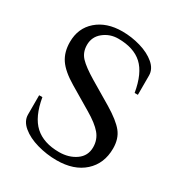

<svg xmlns="http://www.w3.org/2000/svg" viewBox="-165 -792 864 923"><g transform="rotate(30 266.5 -330.5)"><path d="M54 -105V-212H72Q89 -112 138 -67.5Q187 -23 273 -23Q327 -23 365.5 -50Q404 -77 404 -125Q404 -167 378 -198Q352 -229 294 -263L171 -336Q107 -374 80.5 -413Q54 -452 54 -508Q54 -585 107.5 -631.5Q161 -678 248 -678Q299 -678 349 -663.5Q399 -649 431.5 -621.5Q464 -594 464 -558V-451H446Q429 -551 381.5 -594.5Q334 -638 248 -638Q202 -638 167 -610Q132 -582 132 -537Q132 -496 157.5 -469Q183 -442 243 -406L366 -333Q434 -292 462 -257Q490 -222 490 -168Q490 -84 434 -33.5Q378 17 282 17Q227 17 174 2Q121 -13 87.5 -41Q54 -69 54 -105Z"/></g></svg>

Font: Philosopher
Style: Regular
Weight: 400
Designer: Jovanny Lemonad
Foundry: Jovanny Lemonad
Version: Version 2.000